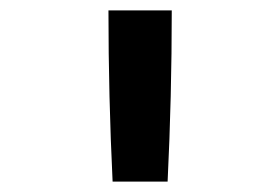

<svg xmlns="http://www.w3.org/2000/svg" viewBox="-20 -792 540 370"><path d="M197 -442Q193 -524 191 -606.5Q189 -689 189 -772H311Q311 -689 309 -606.5Q307 -524 303 -442Z"/></svg>

Font: Iosevka Curly Slab
Style: Bold
Weight: 700
Monospace: yes
Designer: Belleve Invis
Foundry: Belleve Invis
Version: Version 22.1.2; ttfautohint (v1.8.4)